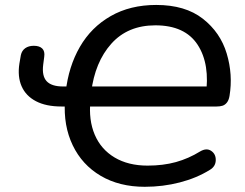

<svg xmlns="http://www.w3.org/2000/svg" viewBox="-20 -734 975 764"><path d="M238.5 -332.9 253.4 -310.2H224.7Q163.1 -310.2 123 -331.3Q82.9 -352.3 66 -390.7Q49.2 -429.1 57.2 -481.1L63 -514.7Q66.9 -532.6 80.4 -542.2Q93.9 -551.8 114.5 -551.8Q137.1 -551.8 148.1 -540.9Q159.2 -530 156 -508.2Q154.2 -492.7 151.9 -476.6Q146.2 -431.9 165.6 -410.9Q185 -389.9 230.8 -389.9H259.9L241.4 -368Q252.7 -469.3 297.8 -547.4Q342.9 -625.6 420.4 -669.9Q497.9 -714.3 601.7 -714.3Q717 -714.3 787 -659.6Q857 -604.9 882.1 -521Q907.3 -437.1 893.3 -352.2Q890.4 -335.3 882.9 -325.9Q875.5 -316.5 865.4 -313.3Q855.3 -310.2 842 -310.2H320.5L339.9 -333.5Q332.1 -256.4 357 -198Q381.9 -139.6 436.1 -107.3Q490.3 -75 567.3 -75Q629 -75 679.8 -89Q730.6 -103.1 776.7 -131.6Q802 -146.3 820.6 -133.5Q839.3 -120.7 838.5 -96.1Q837.8 -71.5 815.1 -58.1Q762.5 -25.4 695.5 -8.1Q628.5 9.3 555.9 9.3Q454.9 9.3 380.7 -34.4Q306.6 -78.1 269.3 -156Q231.9 -234 238.5 -332.9ZM342.8 -366.5 328.3 -389.9H826.9L798.5 -352Q816.9 -478.6 766.4 -555.9Q715.9 -633.2 598.2 -633.2Q488.4 -633.2 423 -560.1Q357.6 -487 342.8 -366.5Z"/></svg>

Font: SN Pro Thin
Style: Italic
Weight: 200
Italic angle: -9°
Designer: Tobias Whetton
Foundry: Supernotes
Version: Version 1.003;Glyphs 3.3 (3324)